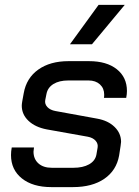

<svg xmlns="http://www.w3.org/2000/svg" viewBox="-20 -757 570 785"><path d="M25 -123Q25 -138 28 -154H119Q117 -142 117 -137Q117 -107 137 -89Q157 -71 192 -71H280Q319 -71 344 -85Q369 -99 374 -124L379 -153Q382 -169 371 -181.5Q360 -194 339 -198L171 -228Q124 -237 96.5 -263Q69 -289 69 -325Q69 -331 71 -343L77 -376Q88 -438 136.5 -472.5Q185 -507 260 -507H344Q416 -507 457.5 -474Q499 -441 499 -385Q499 -372 496 -357H405Q406 -362 406 -370Q406 -396 388.5 -412Q371 -428 342 -428H259Q222 -428 198.5 -413.5Q175 -399 170 -373L165 -348Q162 -332 173.5 -319.5Q185 -307 207 -303L377 -272Q422 -264 448.5 -238Q475 -212 475 -177Q475 -172 473 -160L467 -121Q456 -60 406.5 -26Q357 8 278 8H190Q114 8 69.5 -27.5Q25 -63 25 -123ZM383 -737H490L356 -576H266Z"/></svg>

Font: Bai Jamjuree Medium
Style: Italic
Weight: 500
Italic angle: -10°
Version: Version 1.000; ttfautohint (v1.6)